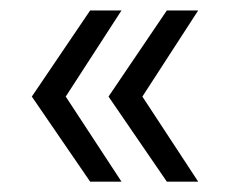

<svg xmlns="http://www.w3.org/2000/svg" viewBox="-20 -438 459 368"><path d="M152.8 -418H212.9L106 -252.9L212.9 -89.8H152.8L41 -252.9ZM299.8 -418H359.9L252.9 -252.9L359.9 -89.8H299.8L188 -252.9Z"/></svg>

Font: Montserrat arm Light
Style: Regular
Weight: 300
Designer: Julieta Ulanovsky
Foundry: Julieta Ulanovsky
Version: Version 6.000;PS 006.000;hotconv 1.0.88;makeotf.lib2.5.64775